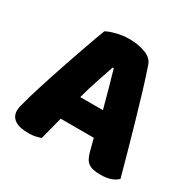

<svg xmlns="http://www.w3.org/2000/svg" viewBox="-142 -758 911 910"><g transform="rotate(30 313.5 -303.0)"><path d="M194 -588Q211 -598 245.5 -607Q280 -616 315 -616Q365 -616 403.5 -601.5Q442 -587 453 -556Q471 -504 492 -435Q513 -366 534 -292.5Q555 -219 575 -147.5Q595 -76 610 -21Q598 -7 574 1.5Q550 10 517 10Q493 10 476.5 6Q460 2 449.5 -6Q439 -14 432.5 -27Q426 -40 421 -57L403 -126H222Q214 -96 206 -64Q198 -32 190 -2Q176 3 160.5 6.5Q145 10 123 10Q72 10 47.5 -7.5Q23 -25 23 -56Q23 -70 27 -84Q31 -98 36 -117Q43 -144 55.5 -184Q68 -224 83 -270.5Q98 -317 115 -366Q132 -415 147 -458.5Q162 -502 174.5 -536Q187 -570 194 -588ZM314 -459Q300 -417 282.5 -365.5Q265 -314 251 -261H375Q361 -315 346.5 -366.5Q332 -418 320 -459Z"/></g></svg>

Font: Baloo Paaji
Style: Regular
Weight: 400
Designer: Shuchita Grover and Ek Type
Foundry: Ek Type
Version: Version 1.443;PS 1.000;hotconv 16.6.51;makeotf.lib2.5.65220;